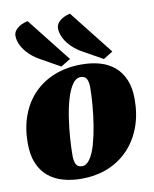

<svg xmlns="http://www.w3.org/2000/svg" viewBox="-89 -851 751 938"><g transform="rotate(-10 287.0 -382.0)"><path d="M239 20Q190 20 148 8Q106 -4 75 -30Q44 -56 27 -97Q10 -138 10 -196Q10 -271 32.5 -332.5Q55 -394 97.5 -438Q140 -482 200 -506Q260 -530 335 -530Q385 -530 426.5 -518Q468 -506 498 -480.5Q528 -455 545 -415Q562 -375 562 -318Q562 -243 539.5 -181.5Q517 -120 474.5 -74.5Q432 -29 372.5 -4.5Q313 20 239 20ZM253 -40Q275 -40 292.5 -66Q310 -92 322 -134.5Q334 -177 342 -227Q350 -277 354 -326Q358 -375 358 -413Q358 -439 350 -454.5Q342 -470 320 -470Q297 -470 279.5 -444.5Q262 -419 249.5 -377Q237 -335 229.5 -285Q222 -235 218.5 -186Q215 -137 215 -97Q215 -72 223 -56Q231 -40 253 -40ZM448 -537 359 -587Q326 -604 302 -627Q278 -650 265.5 -675Q253 -700 253 -724Q253 -744 272 -760.5Q291 -777 323 -784L495 -566ZM237 -537 148 -587Q115 -604 91 -627Q67 -650 54.5 -675Q42 -700 42 -724Q42 -744 61 -760.5Q80 -777 113 -784L285 -566Z"/></g></svg>

Font: Sansita Swashed Light Black
Style: Regular
Weight: 900
Version: Version 1.003